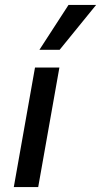

<svg xmlns="http://www.w3.org/2000/svg" viewBox="-20 -759 410 779"><path d="M122 -485H221L135 0H36ZM258 -739H370L222 -557H140Z"/></svg>

Font: Niramit Medium
Style: Italic
Weight: 500
Italic angle: -10°
Designer: Katatrad Aksorn Co.,Ltd.
Foundry: Cadson Demak Co.,Ltd.
Version: Version 1.000; ttfautohint (v1.6)